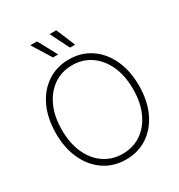

<svg xmlns="http://www.w3.org/2000/svg" viewBox="-216 -1085 1159 1241"><g transform="rotate(-30 363.5 -465.0)"><path d="M363.8 9.3Q272.5 9.3 202.4 -37.6Q132.3 -84.5 93 -168.5Q53.7 -252.4 53.7 -363.3Q53.7 -475.1 93 -559.1Q132.3 -643.1 202.4 -689.9Q272.5 -736.8 363.8 -736.8Q455.1 -736.8 524.9 -689.9Q594.7 -643.1 634 -559.1Q673.3 -475.1 673.3 -363.3Q673.3 -252 634 -168Q594.7 -84 524.9 -37.4Q455.1 9.3 363.8 9.3ZM363.8 -33.7Q440.9 -33.7 500.7 -74Q560.5 -114.3 594.7 -188.5Q628.9 -262.7 628.9 -363.3Q628.9 -464.4 594.7 -538.6Q560.5 -612.8 500.7 -653.3Q440.9 -693.8 363.8 -693.8Q287.1 -693.8 227.1 -653.6Q167 -613.3 132.6 -539.1Q98.1 -464.8 98.1 -363.3Q98.1 -263.2 132.1 -189Q166 -114.7 226.1 -74.2Q286.1 -33.7 363.8 -33.7ZM409.7 -798.8 338.9 -940.4H388.7L447.8 -798.8ZM282.7 -798.8 194.8 -940.4H245.1L321.3 -798.8Z"/></g></svg>

Font: Inter 24pt ExtraLight
Style: Regular
Weight: 250
Designer: Rasmus Andersson
Foundry: rsms
Version: Version 4.001;git-66647c0bb